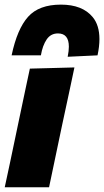

<svg xmlns="http://www.w3.org/2000/svg" viewBox="-21 -790 440 810"><path d="M-1 0Q10 -52.5 21 -102.5Q31.5 -152 44.5 -214.5L55 -264.5Q66 -317 74.5 -357.2Q83 -397.5 90.2 -431.5Q97.5 -465.5 105 -500.5L293 -505.5Q285.5 -469.5 278 -434.5Q270.5 -399.5 261.8 -358.8Q253 -318 241.5 -264.5L231 -214.5Q218 -152.5 207.5 -102.5Q197 -52.5 186 0ZM264.5 -550.5Q269.5 -575 269.5 -593Q269.5 -649 223.5 -649Q193 -649 175.8 -623.5Q158.5 -598 151.5 -556.5H28Q51.5 -668 97.5 -719.2Q143.5 -770.5 236 -770.5Q326.5 -770.5 370 -718Q398.5 -683.5 398.5 -625Q398.5 -594 390.5 -556.5Z"/></svg>

Font: Heraclito ExtraBold
Style: Italic
Weight: 800
Italic angle: -12°
Designer: Kostas Bartsokas (font) & Cristiano Sobral (main changes)
Foundry: Kostas Bartsokas (font) & Cristiano Sobral (main changes)
Version: Version 1.00;July 8, 2020;FontCreator 13.0.0.2655 64-bit